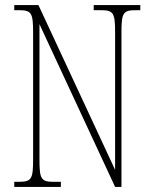

<svg xmlns="http://www.w3.org/2000/svg" viewBox="-20 -734 599 754"><path d="M36 0H219V-20H191C141 -20 135 -31 135 -108V-639L432 0H457V-606C457 -683 463 -694 513 -694H531V-714H348V-694H376C426 -694 432 -683 432 -606V-67L131 -714H36V-694H54C104 -694 110 -683 110 -606V-108C110 -31 104 -20 54 -20H36Z"/></svg>

Font: Noto Serif ExtraCondensed Thin
Style: Regular
Weight: 100
Width: 2
Designer: Monotype Design Team
Foundry: Monotype Imaging Inc.
Version: Version 2.013